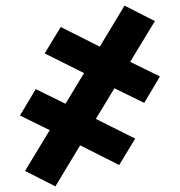

<svg xmlns="http://www.w3.org/2000/svg" viewBox="-20 -494 640 683"><path d="M177 169 69 114 157 -31 51 -83 107 -177 213 -125 279 -234 139 -304 196 -398 335 -328 423 -474 531 -419 443 -274 549 -222 493 -128 387 -180 321 -71 461 -1 404 93 265 23Z"/></svg>

Font: Iosevka Aile Extrabold
Style: Regular
Weight: 800
Designer: Belleve Invis
Foundry: Belleve Invis
Version: Version 27.3.5; ttfautohint (v1.8.4)